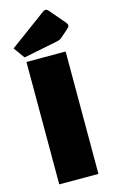

<svg xmlns="http://www.w3.org/2000/svg" viewBox="-129 -898 559 947"><g transform="rotate(-15 150.0 -424.5)"><path d="M50 0V-625H250V0ZM221 -684 47 -649 6 -706 195 -845Q201 -849 208 -849Q215 -849 224 -838L287 -764Q296 -754 296 -747.5Q296 -741 293.5 -737.5Q291 -734 247 -696Q237 -687 221 -684Z"/></g></svg>

Font: Myanmar Thuriya
Style: Regular
Weight: 400
Designer: Danh Hong
Foundry: Google Inc.
Version: Version 2.00 November 23, 2015